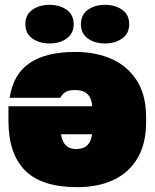

<svg xmlns="http://www.w3.org/2000/svg" viewBox="-20 -760 640 795"><path d="M290 -545Q378 -545 444 -515Q510 -485 547.5 -425Q585 -365 585 -275V-255Q585 -165 549.5 -105Q514 -45 450 -15Q386 15 300 15Q153 15 84 -54Q15 -123 15 -260V-320H362Q360 -343 352 -357.5Q344 -372 329.5 -379.5Q315 -387 290 -387Q262 -387 249 -377.5Q236 -368 230 -355H20Q35 -454 103.5 -499.5Q172 -545 290 -545ZM361 -204H233Q235 -187 242 -173Q249 -159 262 -151Q275 -143 295 -143Q318 -143 331.5 -151Q345 -159 352 -173Q359 -187 361 -204ZM185 -580Q143 -580 114 -600.5Q85 -621 85 -660Q85 -699 114 -719.5Q143 -740 185 -740Q227 -740 256 -719.5Q285 -699 285 -660Q285 -621 256 -600.5Q227 -580 185 -580ZM415 -580Q373 -580 344 -600.5Q315 -621 315 -660Q315 -699 344 -719.5Q373 -740 415 -740Q457 -740 486 -719.5Q515 -699 515 -660Q515 -621 485.5 -600.5Q456 -580 415 -580Z"/></svg>

Font: Golos Text Black
Style: Regular
Weight: 900
Designer: A.Korolkova, Vitaly Kuzmin
Foundry: ParaType Ltd
Version: Version 2.004